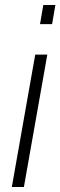

<svg xmlns="http://www.w3.org/2000/svg" viewBox="-20 -743 240 763"><path d="M139 -647 152 -723H200L187 -647ZM27 0 120 -526H168L75 0Z"/></svg>

Font: Archivo SemiBold Thin
Style: Italic
Weight: 250
Italic angle: -10°
Version: Version 2.001